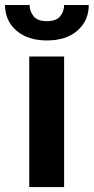

<svg xmlns="http://www.w3.org/2000/svg" viewBox="-53 -757 379 777"><path d="M206.5 -528.3V0H65.4V-528.3ZM206.5 -736.8H306.2Q306.2 -673.3 260.5 -633.3Q214.8 -593.3 137.2 -593.3Q59.1 -593.3 13.2 -633.3Q-32.7 -673.3 -32.7 -736.8H66.9Q66.9 -711.4 82.8 -691.4Q98.6 -671.4 137.2 -671.4Q174.8 -671.4 190.7 -691.4Q206.5 -711.4 206.5 -736.8Z"/></svg>

Font: Vazirmatn RD FD
Style: Bold
Weight: 700
Designer: Saber Rastikerdar
Foundry: Saber Rastikerdar
Version: Version 33.003